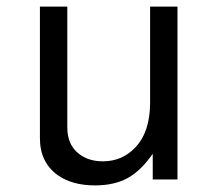

<svg xmlns="http://www.w3.org/2000/svg" viewBox="-20 -544 658 582"><path d="M518 -524V0H443V-78Q407 -26 366.5 -4Q326 18 268 18Q199 18 155 -13Q101 -52 101 -125V-524H184V-158Q184 -105 219 -78Q248 -55 292 -55Q351 -55 391 -98Q435 -145 435 -233V-524Z"/></svg>

Font: Fragment Mono
Style: Regular
Weight: 400
Monospace: yes
Designer: Wei Huang based on Nimbus Sans by URW Studio, based on Helvetica by Max Miedinger.
Foundry: Wei Huang
Version: Version 1.021; ttfautohint (v1.8.4.7-5d5b)